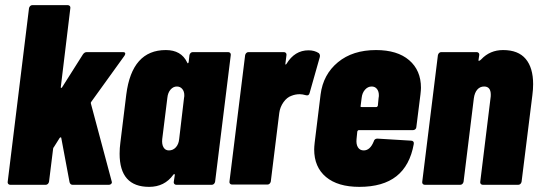

<svg xmlns="http://www.w3.org/2000/svg" viewBox="-20 -720 2097 748"><path d="M10 -12 93 -688Q94 -693 97.5 -696.5Q101 -700 106 -700H244Q249 -700 252 -696.5Q255 -693 254 -688L217 -382Q216 -378 218 -377.5Q220 -377 222 -380L303 -508Q309 -517 318 -517H459Q468 -517 468 -511Q468 -508 465 -503L336 -324Q333 -321 334 -317L415 -14L416 -10Q416 -6 412.5 -3Q409 0 404 0H263Q254 0 251 -10L219 -181Q219 -185 216.5 -185Q214 -185 212 -182L190 -147Q189 -146 188 -144.5Q187 -143 187 -141L171 -12Q170 -7 166.5 -3.5Q163 0 158 0H20Q15 0 12 -3.5Q9 -7 10 -12Z M731 -517H869Q874 -517 877 -513.5Q880 -510 879 -505L818 -12Q817 -7 813.5 -3.5Q810 0 805 0H667Q662 0 659 -3.5Q656 -7 657 -12L661 -38Q661 -42 659 -42Q657 -42 655 -39Q621 8 561 8Q446 8 446 -121Q446 -143 449 -165L472 -352Q494 -525 626 -525Q686 -525 709 -477Q710 -473 712 -473.5Q714 -474 715 -478L718 -505Q719 -510 722.5 -513.5Q726 -517 731 -517ZM678 -178 697 -339Q698 -342 698 -349Q698 -364 690 -373.5Q682 -383 669 -383Q655 -383 644.5 -371Q634 -359 632 -339L612 -178Q610 -158 617 -146Q624 -134 638 -134Q654 -134 665 -146Q676 -158 678 -178Z M1222 -513Q1228 -507 1226 -498L1186 -357Q1183 -346 1172 -349Q1158 -353 1148 -353Q1131 -353 1116 -347Q1098 -341 1084.5 -322Q1071 -303 1068 -280L1035 -13Q1034 -8 1030.5 -4.5Q1027 -1 1022 -1H884Q879 -1 876 -4.5Q873 -8 874 -13L935 -505Q936 -510 939.5 -513.5Q943 -517 948 -517H1086Q1091 -517 1094 -513.5Q1097 -510 1096 -505L1092 -473Q1091 -469 1092.5 -468.5Q1094 -468 1096 -471Q1128 -524 1182 -524Q1205 -524 1222 -513Z M1589 -213H1378Q1374 -213 1372 -208L1369 -178Q1367 -158 1374.5 -146Q1382 -134 1397 -134Q1422 -134 1436 -169Q1439 -180 1450 -180L1582 -172Q1587 -172 1590 -168.5Q1593 -165 1592 -159Q1577 -75 1524.5 -33.5Q1472 8 1380 8Q1296 8 1250 -30.5Q1204 -69 1204 -138Q1204 -147 1206 -165L1229 -352Q1239 -430 1296.5 -477.5Q1354 -525 1445 -525Q1528 -525 1574 -485.5Q1620 -446 1620 -378Q1620 -370 1618 -352L1602 -225Q1602 -220 1598 -216.5Q1594 -213 1589 -213ZM1389 -339 1385 -308Q1383 -303 1389 -303H1446Q1450 -303 1452 -308L1455 -339Q1456 -342 1456 -349Q1456 -364 1448.5 -373.5Q1441 -383 1428 -383Q1413 -383 1402 -370.5Q1391 -358 1389 -339Z M2057 -392Q2057 -372 2054 -349L2012 -12Q2011 -7 2007.5 -3.5Q2004 0 1999 0H1861Q1856 0 1853 -3.5Q1850 -7 1851 -12L1891 -338Q1892 -343 1892 -351Q1892 -383 1866 -383Q1850 -383 1839.5 -371Q1829 -359 1826 -337L1786 -12Q1785 -7 1781.5 -3.5Q1778 0 1773 0H1635Q1630 0 1627 -3.5Q1624 -7 1625 -12L1686 -505Q1687 -510 1690.5 -513.5Q1694 -517 1699 -517H1837Q1842 -517 1845 -513.5Q1848 -510 1847 -505L1844 -485Q1844 -483 1846 -483Q1849 -483 1855 -489Q1889 -525 1940 -525Q1999 -525 2028 -490.5Q2057 -456 2057 -392Z"/></svg>

Font: Barlow Condensed ExtraBold
Style: Italic
Weight: 800
Width: 3
Italic angle: -7°
Designer: Jeremy Tribby
Foundry: Tribby Type
Version: Version 1.408